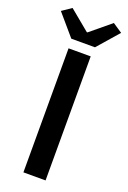

<svg xmlns="http://www.w3.org/2000/svg" viewBox="-197 -1017 717 1075"><g transform="rotate(20 161.5 -479.5)"><path d="M94 0V-739H226V0ZM90 -795 -18 -921 38 -959 159 -859H163L284 -959L341 -921L231 -795Z"/></g></svg>

Font: Noto Sans HK SemiBold
Style: Regular
Weight: 600
Version: Version 2.004-H2;hotconv 1.0.118;makeotfexe 2.5.65603